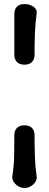

<svg xmlns="http://www.w3.org/2000/svg" viewBox="-20 -720 242 950"><path d="M100 -400Q77 -400 64 -413Q51 -426 51 -449Q51 -499 51 -550Q51 -601 51 -651Q51 -674 64 -687Q77 -700 100 -700H102Q118 -700 132.5 -694Q147 -688 155.5 -677.5Q164 -667 161 -651Q154 -601 152.5 -550Q151 -499 151 -449Q151 -426 138 -413Q125 -400 102 -400ZM102 -100Q125 -100 138 -87Q151 -74 151 -51Q151 -1 152.5 50Q154 101 161 151Q164 166 155.5 179.5Q147 193 132.5 201.5Q118 210 102 210H100Q85 210 70.5 201.5Q56 193 47.5 179.5Q39 166 41 151Q49 101 50 50Q51 -1 51 -51Q51 -74 64 -87Q77 -100 100 -100Z"/></svg>

Font: Winky Sans
Style: Regular
Weight: 400
Designer: Simon Atzbach
Foundry: typofactur
Version: Version 1.205